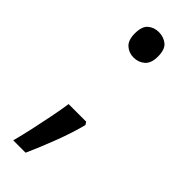

<svg xmlns="http://www.w3.org/2000/svg" viewBox="-229 -574 726 726"><g transform="rotate(45 134.0 -210.5)"><path d="M183 -105Q170 -53 145.5 11.5Q121 76 97 129H31Q41 91 50.5 47.5Q60 4 68.5 -38.5Q77 -81 82 -116H176ZM70 -482Q70 -520 88 -535Q106 -550 131 -550Q157 -550 175.5 -535Q194 -520 194 -482Q194 -446 175.5 -430Q157 -414 131 -414Q106 -414 88 -430Q70 -446 70 -482Z"/></g></svg>

Font: Noto Sans Balinese
Style: Regular
Weight: 400
Designer: Aditya Bayu, David Williams
Foundry: David Williams
Version: Version 2.003